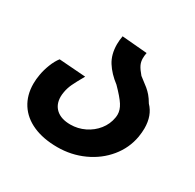

<svg xmlns="http://www.w3.org/2000/svg" viewBox="-129 -695 858 846"><g transform="rotate(30 300.0 -272.5)"><path d="M29 -178.5Q29 -201.5 33.5 -226Q38 -252.5 49.2 -281.2Q60.5 -310 75.5 -329L211 -319Q187.5 -277.5 177.8 -256.8Q168 -236 164 -213.5Q161.5 -199.5 161.5 -189Q161.5 -149 187.2 -126.2Q213 -103.5 259.5 -103.5Q297.5 -103.5 331.5 -120Q365.5 -136.5 388.2 -165Q411 -193.5 417 -229Q418.5 -238 418.5 -245.5Q418.5 -269 403.2 -293Q388 -317 348 -357.5Q307 -388.5 284 -425Q261 -461.5 261 -513Q261 -531.5 265 -555.5L393.5 -544.5Q390.5 -529 390.5 -516.5Q390.5 -498 398 -482.8Q405.5 -467.5 424 -446Q455.5 -422.5 468 -412Q480.5 -401.5 491 -389.2Q501.5 -377 513.5 -356.5Q551.5 -317.5 551.5 -252Q551.5 -232.5 547.5 -207.5Q536.5 -145 495.5 -95Q454.5 -45 392.5 -16.8Q330.5 11.5 259.5 11.5Q188 11.5 136 -11.5Q84 -34.5 56.5 -77.5Q29 -120.5 29 -178.5Z"/></g></svg>

Font: JuliaMono Black
Style: Italic
Weight: 900
Italic angle: -9°
Monospace: yes
Designer: cormullion
Foundry: corm
Version: Version 0.057; ttfautohint (v1.8.4)